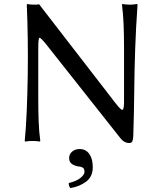

<svg xmlns="http://www.w3.org/2000/svg" viewBox="-20 -707 801 963"><path d="M114.3 -683.6 116.7 -687Q116.7 -687 125.7 -685.3Q134.8 -683.6 161.1 -683.6Q165 -683.6 170.4 -684.8Q175.8 -686 175.8 -686L539.6 -215.3Q542 -212.4 544.4 -209Q546.9 -205.6 549.3 -202.1Q577.6 -165 589.4 -157.2Q601.1 -149.4 602.1 -189V-471.7Q602.1 -531.2 599.9 -584.7Q597.7 -638.2 591.8 -683.6L593.8 -687Q612.8 -683.6 630.9 -683.6Q648.4 -683.6 667.5 -687L669.9 -683.6Q661.6 -566.4 658 -461.2Q654.3 -356 653.3 -249.5Q652.3 -143.1 648.4 -22.5Q647.5 -7.3 643.8 1.5Q640.1 10.3 628.4 10.3Q602.1 10.3 583 -15.1L213.4 -482.4Q183.1 -520.5 177.5 -517.3Q171.9 -514.2 171.9 -465.3V-212.4Q171.9 -152.8 173.8 -99.1Q175.8 -45.4 182.1 0L180.2 2.9Q161.1 0 143.1 0Q125.5 0 106 2.9L104 0Q110.4 -63.5 114 -148.9Q117.7 -234.4 119.1 -329.1Q120.6 -423.8 119.1 -516.4Q117.7 -608.9 114.3 -683.6ZM379.4 40.5Q410.6 40.5 428 65.2Q445.3 89.8 445.3 131.3Q445.3 179.2 411.9 204.1Q378.4 229 333 236.3Q324.7 227.5 324.7 210.9Q363.3 202.1 383.5 185.5Q403.8 168.9 403.8 154.8Q403.8 138.7 394.8 133.5Q385.7 128.4 371.1 127.4Q356.9 125.5 341.8 116.2Q326.7 106.9 326.7 85.9Q326.7 66.9 341.3 53.7Q356 40.5 379.4 40.5Z"/></svg>

Font: Kurinto Seri
Style: Regular
Weight: 400
Designer: Kurinto was developed by Clint Goss from a range of fonts that are compatible with the SIL Open Font License Version 1.1
Foundry: Clinton F. Goss
Version: Version 2.196; July 25, 2020